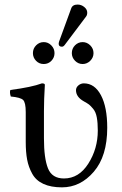

<svg xmlns="http://www.w3.org/2000/svg" viewBox="-20 -804 530 834"><path d="M316.9 -784.2Q333 -784.2 345.9 -773.7Q358.9 -763.2 358.9 -749Q358.9 -737.8 353 -731L261.2 -608.9Q255.4 -601.1 249 -601.1Q234.9 -601.1 234.9 -613.8Q234.9 -617.7 236.8 -624L289.1 -767.1Q294.9 -784.2 316.9 -784.2ZM123 -573.2Q123 -593.3 137 -607.2Q150.9 -621.1 169.9 -621.1Q189 -621.1 202.9 -606.9Q216.8 -592.8 216.8 -573.2Q216.8 -554.2 203.4 -540Q189.9 -525.9 169.9 -525.9Q149.9 -525.9 136.5 -540Q123 -554.2 123 -573.2ZM292 -573.2Q292 -593.3 305.9 -607.2Q319.8 -621.1 338.9 -621.1Q357.9 -621.1 372.1 -606.9Q386.2 -592.8 386.2 -573.2Q386.2 -554.2 372.1 -540Q357.9 -525.9 338.9 -525.9Q319.8 -525.9 305.9 -540Q292 -554.2 292 -573.2ZM170.9 -321.3V-203.1Q170.9 -116.2 188.5 -72.5Q206.1 -28.8 257.8 -28.8Q322.8 -28.8 363.8 -93.5Q404.8 -158.2 404.8 -236.8Q404.8 -271 400.4 -294.4Q396 -317.9 384.5 -331.5Q373 -345.2 366.5 -350.1Q359.9 -355 344.2 -363.8Q310.1 -382.8 310.1 -412.1Q310.1 -424.3 320.6 -433.1Q331.1 -441.9 344.2 -441.9Q391.1 -441.9 418.5 -390.4Q445.8 -338.9 445.8 -249Q445.8 -126 387.5 -58.1Q329.1 9.8 249 9.8Q201.2 9.8 168.7 -5.1Q136.2 -20 120.1 -49.1Q104 -78.1 97.9 -110.6Q91.8 -143.1 91.8 -187V-316.9Q91.8 -358.9 80.3 -369.9Q68.8 -380.9 26.9 -384.8Q21 -401.9 24.9 -413.1Q117.7 -425.3 162.1 -441.9Q175.3 -441.9 174.8 -435.1Q170.9 -371.1 170.9 -321.3Z"/></svg>

Font: Linux Libertine O
Style: Regular
Weight: 400
Designer: Philipp H. Poll
Foundry: Philipp H. Poll
Version: Version 5.3.0